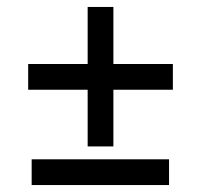

<svg xmlns="http://www.w3.org/2000/svg" viewBox="-20 -538 567 552"><path d="M306 -354V-518H232V-354H61V-280H232V-117H306V-280H477V-354ZM466 -80H71V-6H466Z"/></svg>

Font: Libertinus Serif Semibold
Style: Regular
Weight: 600
Designer: Philipp H. Poll, Khaled Hosny
Foundry: Caleb Maclennan
Version: Version 7.050;RELEASE